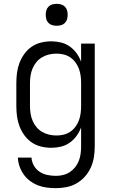

<svg xmlns="http://www.w3.org/2000/svg" viewBox="-20 -757 590 999"><path d="M271 222Q247 222 223.5 219Q200 216 178 207.5Q156 199 136.5 184.5Q117 170 103.5 151Q90 132 82 109.5Q74 87 73 63H144Q145 85 156.5 105Q168 125 186.5 137Q205 149 227 153.5Q249 158 271 158Q290 158 308.5 153.5Q327 149 343 138.5Q359 128 371 113Q383 98 390 80Q397 62 399.5 43Q402 24 402 5V-94Q393 -70 378 -49.5Q363 -29 342.5 -14.5Q322 0 297 6Q272 12 247 12Q220 12 193.5 5.5Q167 -1 145 -16Q123 -31 107 -53Q91 -75 81.5 -100Q72 -125 68.5 -151.5Q65 -178 65 -205V-325Q65 -352 68.5 -378.5Q72 -405 81.5 -430Q91 -455 107 -477Q123 -499 145 -514Q167 -529 193.5 -535.5Q220 -542 247 -542Q272 -542 297 -536Q322 -530 342.5 -515.5Q363 -501 378 -480.5Q393 -460 402 -436V-530H473V5Q473 33 468.5 61Q464 89 452.5 114.5Q441 140 422 161.5Q403 183 378.5 197Q354 211 326.5 216.5Q299 222 271 222ZM274 -52Q293 -52 311.5 -56.5Q330 -61 345.5 -71.5Q361 -82 372.5 -97.5Q384 -113 390.5 -130.5Q397 -148 399.5 -167Q402 -186 402 -205V-325Q402 -344 399.5 -363Q397 -382 390.5 -399.5Q384 -417 372.5 -432.5Q361 -448 345.5 -458.5Q330 -469 311.5 -473.5Q293 -478 274 -478Q254 -478 235 -473.5Q216 -469 199 -459Q182 -449 169.5 -434Q157 -419 149.5 -401Q142 -383 139 -363.5Q136 -344 136 -325V-205Q136 -186 139 -166.5Q142 -147 149.5 -129Q157 -111 169.5 -96Q182 -81 199 -71Q216 -61 235 -56.5Q254 -52 274 -52ZM275 -623Q263 -623 252 -626Q241 -629 232.5 -637.5Q224 -646 221 -657Q218 -668 218 -680Q218 -692 221 -703Q224 -714 232.5 -722.5Q241 -731 252 -734Q263 -737 275 -737Q287 -737 298 -734Q309 -731 317.5 -722.5Q326 -714 329 -703Q332 -692 332 -680Q332 -668 329 -657Q326 -646 317.5 -637.5Q309 -629 298 -626Q287 -623 275 -623Z"/></svg>

Font: Lode Term
Style: Regular
Weight: 400
Monospace: yes
Designer: Belleve Invis
Foundry: Belleve Invis
Version: Version 29.2.0